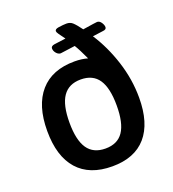

<svg xmlns="http://www.w3.org/2000/svg" viewBox="-132 -815 833 923"><g transform="rotate(-20 284.5 -353.5)"><path d="M312 -713.9Q330.6 -713.9 342.8 -703.1Q357.4 -689.9 378.9 -660.2Q447.8 -670.9 453.1 -670.9Q465.3 -670.9 474.1 -658Q482.9 -645 482.9 -633.8Q482.9 -621.6 464.8 -620.1L411.1 -612.8Q459.5 -538.6 489.3 -446.3Q519 -354 519 -259.8Q519 -129.9 459.7 -61.5Q400.4 6.8 286.1 6.8Q170.4 6.8 109.6 -61.5Q48.8 -129.9 48.8 -259.8Q48.8 -390.1 109.9 -460Q170.9 -529.8 286.1 -529.8Q323.2 -529.8 353 -521Q329.6 -572.3 313 -599.1Q239.7 -588.9 237.8 -588.9Q226.1 -588.9 216.1 -600.3Q206.1 -611.8 206.1 -625Q206.1 -637.2 224.1 -640.1L283.2 -647.9Q279.8 -652.8 274.7 -659.7Q269.5 -666.5 266.1 -671.4Q262.7 -676.3 259 -681.4Q255.4 -686.5 253.7 -690.4Q252 -694.3 252 -696.8Q252 -707 270 -710Q296.4 -713.9 312 -713.9ZM284.2 -438Q222.7 -438 192.9 -394.5Q163.1 -351.1 163.1 -261.2Q163.1 -171.9 192.6 -128.4Q222.2 -85 284.2 -85Q346.2 -85 375.5 -128.4Q404.8 -171.9 404.8 -261.2Q404.8 -351.1 375.5 -394.5Q346.2 -438 284.2 -438Z"/></g></svg>

Font: Asap Symbol
Style: Regular
Weight: 900
Designer: Tania Quindós, Elena González Miranda, Marcela Romero, Pablo Cosgaya
Foundry: Omnibus-Type
Version: Version 1.000;PS 001.000;hotconv 1.0.70;makeotf.lib2.5.58329